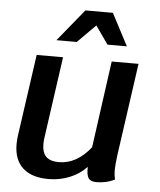

<svg xmlns="http://www.w3.org/2000/svg" viewBox="-55 -819 732 877"><g transform="rotate(5 311.5 -381.0)"><path d="M504 -126Q498 -81 498 -55Q498 -34 503 -14Q465 5 419 5Q393 5 383 -9Q373 -23 374 -61Q342 -27 296.5 -8.5Q251 10 200 10Q122 10 81.5 -27.5Q41 -65 41 -136Q41 -156 44 -177L97 -550H218L166 -182Q163 -164 163 -148Q163 -108 182 -89.5Q201 -71 240 -71Q322 -71 386 -152L441 -550H564ZM301 -772H427L504 -625H415L357 -708L274 -625H181Z"/></g></svg>

Font: Krub SemiBold
Style: Italic
Weight: 600
Italic angle: -8°
Designer: Ekaluck Peanpanawate
Foundry: Cadson Demak Co.,Ltd.
Version: Version 1.000; ttfautohint (v1.6)